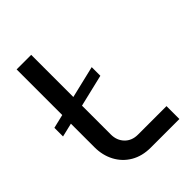

<svg xmlns="http://www.w3.org/2000/svg" viewBox="-205 -798 895 895"><g transform="rotate(-45 243.0 -350.0)"><path d="M1 -326V-383L324 -460V-403ZM254 0Q197 0 155.5 -24.5Q114 -49 91.5 -91.5Q69 -134 69 -187V-700H165V-175Q165 -136 189.5 -110.5Q214 -85 254 -85H442V0Z"/></g></svg>

Font: MuseoModerno Thin
Style: Regular
Weight: 400
Version: Version 1.003